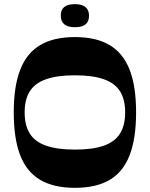

<svg xmlns="http://www.w3.org/2000/svg" viewBox="-20 -890 719 922"><path d="M339.7 12Q238.7 12 173.5 -26Q108.3 -64 77.1 -144.2Q46 -224.3 46 -350Q46 -476.7 77.5 -556.3Q109 -636 173.8 -674Q238.7 -712 339.7 -712Q440.8 -712 505.6 -674Q570.5 -636 602 -556.3Q633.5 -476.7 633.5 -350Q633.5 -224.3 602.3 -144.2Q571.2 -64 506.3 -26Q441.5 12 339.7 12ZM339.7 -171.6Q425.1 -171.6 478.3 -190.4Q531.4 -209.1 556.2 -248.5Q581 -287.9 581 -350Q581 -412.8 556.2 -451.8Q531.4 -490.9 478.3 -509.6Q425.1 -528.4 339.7 -528.4Q255 -528.4 201.5 -509.6Q148 -490.9 123.2 -451.8Q98.4 -412.8 98.4 -350Q98.4 -287.9 123.2 -248.5Q148 -209.1 201.5 -190.4Q255 -171.6 339.7 -171.6ZM339.7 -759.3Q271.9 -759.3 271.9 -814.9Q271.9 -842.7 288.5 -856.4Q305 -870.1 339.7 -870.1Q373.1 -870.1 390.3 -856.2Q407.5 -842.4 407.5 -814.7Q407.5 -787 391 -773.1Q374.5 -759.3 339.7 -759.3Z"/></svg>

Font: Ojuju ExtraLight
Style: Regular
Weight: 200
Designer: Chisaokwu Joboson, Mirko Velimirovic
Foundry: Udi Foundry
Version: Version 1.000